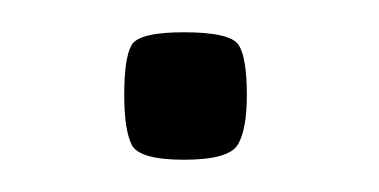

<svg xmlns="http://www.w3.org/2000/svg" viewBox="-20 -97 235 119"><path d="M94 2Q66 2 61.5 -7.5Q57 -17 57 -38Q57 -61 61.5 -69Q66 -77 94 -77Q123 -77 128 -69Q133 -61 133 -38Q133 -17 127.5 -7.5Q122 2 94 2Z"/></svg>

Font: Smooch Sans Thin
Style: Bold
Weight: 700
Version: Version 1.010